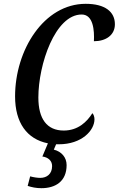

<svg xmlns="http://www.w3.org/2000/svg" viewBox="-20 -746 622 1006"><path d="M329 119C329 78 302 48 262 38L274 10C279 10 283 10 288 10C409 10 475 -63 475 -121C475 -135 470 -147 464 -153C436 -108 389 -62 314 -62C226 -62 181 -123 181 -235C181 -409 269 -670 408 -670C469 -670 475 -586 472 -530C535 -530 582 -562 582 -619C582 -684 531 -726 429 -726C210 -726 59 -484 59 -241C59 -103 121 -17 231 5L202 74C232 78 253 96 253 124C253 166 225 186 191 186C176 186 156 183 138 178L125 228C146 235 169 240 197 240C270 240 329 205 329 119Z"/></svg>

Font: Noto Serif Condensed Semi
Style: Italic
Weight: 600
Width: 3
Italic angle: -12°
Designer: Monotype Design Team
Foundry: Monotype Imaging Inc.
Version: Version 1.901